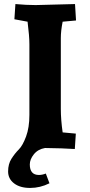

<svg xmlns="http://www.w3.org/2000/svg" viewBox="-20 -730 445 947"><path d="M125 -163V-512Q125 -551 116 -623L51 -635L56 -710Q109 -705 156 -705L350 -710L355 -629L289 -623Q280 -578 280 -542V-193Q280 -140 289 -77L354 -71L349 5Q289 1 202 0Q167 6 147 31Q127 56 127 81Q127 133 172 133Q188 133 206 126L224 174Q178 197 128.5 197Q79 197 49.5 174.5Q20 152 20 115.5Q20 79 36.5 53Q53 27 72.5 7.5Q92 -12 108.5 -56.5Q125 -101 125 -163Z"/></svg>

Font: Andada SC
Style: Bold
Weight: 700
Designer: Carolina Giovagnoli
Foundry: Carolina Giovagnoli
Version: Version 1.003